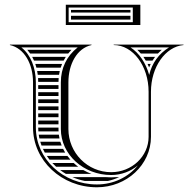

<svg xmlns="http://www.w3.org/2000/svg" viewBox="-20 -789 798 814"><path d="M281 -736H533V-747H281ZM281 -722V-706H533V-722ZM575 -683V-769H259V-683ZM543 -695H271V-757H543ZM649.3 -562C654.5 -567.6 660 -572.9 665.9 -578H562.1C567.4 -572.9 572.4 -567.6 577.1 -562ZM637.5 -548H587.8C591.4 -542.8 594.8 -537.5 598 -532H626.5C629.9 -537.5 633.6 -542.9 637.5 -548ZM618.8 -518H605.5L612.2 -503.2ZM437.8 -22C454.5 -25.6 470.3 -31 485 -38H471.1C464.7 -37.3 458.2 -37 451.3 -37C443.8 -37 436.5 -37.3 429.2 -38H287C303.5 -31 320.9 -25.6 339.1 -22ZM218 -82H311.7C305 -87 298.5 -92.3 292.4 -98H201.8C206.9 -92.4 212.3 -87.1 218 -82ZM235 -68C242.7 -62.2 250.7 -56.9 259.1 -52H367.4C355.5 -56.4 344.1 -61.8 333.2 -68ZM147.1 -202H232.2C231.1 -207.3 230.2 -212.6 229.5 -218H144.2C145 -212.6 145.9 -207.3 147.1 -202ZM150.7 -188C152.3 -182.6 154 -177.3 156 -172H241.3C239.3 -177.2 237.4 -182.6 235.8 -188ZM161.9 -158C164.3 -152.6 167 -147.2 170 -142H256.3C253.1 -147.2 250.2 -152.5 247.5 -158ZM178.4 -128C182 -122.5 185.9 -117.2 189.9 -112H278.6C274 -117.1 269.7 -122.5 265.7 -128ZM142 -248C142 -242.6 142.2 -237.3 142.7 -232H228.3C228.1 -235.3 228 -238.6 228 -242V-248ZM142 -428V-412H228V-428ZM142 -398V-382H228V-398ZM142 -368V-352H228V-368ZM142 -338V-322H228V-338ZM142 -308V-292H228V-308ZM142 -278V-262H228V-278ZM107.9 -562H269.1C273.4 -567.5 278.1 -572.9 283.1 -578H95.6C100 -572.9 104.1 -567.6 107.9 -562ZM116.4 -548C119.3 -542.8 121.8 -537.5 124.2 -532H249.7C252.5 -537.5 255.6 -542.8 259 -548ZM129.6 -518C131.4 -512.8 133 -507.4 134.4 -502H237.3C239 -507.4 240.9 -512.8 243.1 -518ZM137.5 -488C138.5 -482.7 139.4 -477.4 140.1 -472H230.4C231.2 -477.4 232.2 -482.8 233.4 -488ZM141.4 -458C141.8 -452.7 142 -447.4 142 -442H228C228.1 -447.4 228.3 -452.7 228.7 -458ZM620 -209V-400C620 -504.8 681 -591 758 -598V-600H462V-598C543.7 -598 610 -509.3 610 -400V-209C610 -126.2 538.9 -59 451.3 -59C351.2 -59 270 -141 270 -242V-440C270 -517.1 306.3 -584.5 368 -598V-600H22V-598C83.7 -584.5 120 -517.1 120 -440V-249C120 -108.5 241 5 391 5C517 5 620 -90.6 620 -209ZM564.5 -87.8C525 -38.8 461.9 -7 391 -7C247 -7 132 -115.8 132 -249V-440C132 -500.8 110.1 -557 70.6 -588H309.4C262.4 -551.2 238 -499.9 238 -440V-242C238 -134.4 333.6 -47 451.3 -47C494.5 -47 534.3 -62.5 564.5 -87.8ZM696.5 -588C652.6 -560.4 624.6 -521.7 612.5 -471.3C598.5 -522 569.5 -564.4 533.5 -588Z"/></svg>

Font: SortefaxS02
Style: Medium
Weight: 500
Designer: gluk
Foundry: gluk
Version: Version 0.261